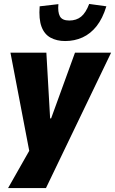

<svg xmlns="http://www.w3.org/2000/svg" viewBox="-20 -773 583 973"><path d="M21 180 130 -12 139 48 33 -506H215L234 -173H239L360 -506H543L213 180ZM310 -565Q268 -565 236.5 -582Q205 -599 190.5 -637.5Q176 -676 181 -741L276 -752Q272 -712 283.5 -690.5Q295 -669 331 -669Q367 -669 391 -688.5Q415 -708 432 -753L519 -741Q500 -679 469.5 -640.5Q439 -602 398.5 -583.5Q358 -565 310 -565Z"/></svg>

Font: Nunito Sans 7pt Condensed Black
Style: Italic
Weight: 900
Width: 3
Italic angle: -9°
Designer: Vernon Adams
Foundry: Vernon Adams
Version: Version 3.101;gftools[0.9.27]